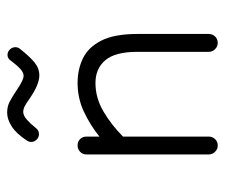

<svg xmlns="http://www.w3.org/2000/svg" viewBox="-66 -563 629 537"><g transform="rotate(-90 248.5 -294.5)"><path d="M397 0Q387 0 379.5 -7.5Q372 -15 372 -25V-225Q372 -287 348.5 -314.5Q325 -342 285 -342Q243 -342 205 -319.5Q167 -297 135 -265V-25Q135 -15 128 -7.5Q121 0 110 0Q100 0 92.5 -7.5Q85 -15 85 -25V-367Q85 -378 92.5 -385Q100 -392 110 -392Q121 -392 128 -385Q135 -378 135 -367V-331Q169 -358 206 -375Q243 -392 285 -392Q323 -392 354 -377Q385 -362 403.5 -325.5Q422 -289 422 -225V-25Q422 -15 415 -7.5Q408 0 397 0ZM124 -534Q143 -563 163 -576Q183 -589 202 -589Q219 -589 232.5 -582Q246 -575 267 -561Q293 -543 305 -543Q314 -543 324 -552Q334 -561 346 -577Q353 -588 363 -588Q372 -588 378.5 -581.5Q385 -575 385 -566Q385 -559 381 -554Q359 -526 342.5 -512.5Q326 -499 306 -499Q281 -499 243 -525Q229 -535 220.5 -539.5Q212 -544 204 -544Q194 -544 182.5 -534Q171 -524 160 -510Q153 -500 142 -500Q133 -500 126.5 -506.5Q120 -513 120 -522Q120 -528 124 -534Z"/></g></svg>

Font: Hubballi
Style: Regular
Weight: 400
Designer: Erin McLaughlin
Version: Version 1.000; ttfautohint (v1.8.3)